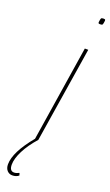

<svg xmlns="http://www.w3.org/2000/svg" viewBox="-252 -745 575 1000"><g transform="rotate(20 35.5 -245.0)"><path d="M135 -710Q139 -710 142 -709Q145 -708 145 -702Q143 -684 140.5 -680Q138 -676 127 -676Q123 -676 120 -677Q117 -678 117 -684Q119 -702 121.5 -706Q124 -710 135 -710ZM13 0 96 -530H115L31 0ZM14 -1 31 0Q-10 46 -32.5 90.5Q-55 135 -55 168Q-55 203 -30 203Q-18 203 -2 195L2 208Q-12 220 -34 220Q-51 220 -62.5 207.5Q-74 195 -74 173Q-74 105 14 -1Z"/></g></svg>

Font: Georama Condensed Thin
Style: Italic
Weight: 100
Width: 3
Italic angle: -9°
Designer: Jean-Baptiste Levee
Foundry: Production Type
Version: Version 1.000